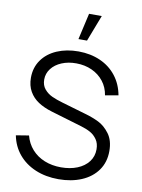

<svg xmlns="http://www.w3.org/2000/svg" viewBox="-103 -1029 822 1113"><g transform="rotate(10 308.0 -472.5)"><path d="M33.3 -192.7 108.7 -205Q120.7 -158.8 150.8 -124.9Q181 -91 225.2 -73.2Q269.5 -55.3 323 -55.3Q376.2 -55.3 418.2 -72.2Q460.2 -89.2 484.1 -120.5Q508 -151.8 508 -193.3Q508 -228.2 491.9 -251.3Q475.8 -274.5 452.4 -287.6Q429 -300.7 397.3 -310L215 -364.3Q167.3 -378.5 133.8 -400.5Q100.2 -422.5 80.8 -456.5Q61.3 -490.5 61.3 -537Q61.3 -596.7 93 -641.6Q124.7 -686.5 180.7 -710.7Q236.7 -734.8 307.7 -734.7Q379.2 -734.3 436.3 -708.8Q493.5 -683.3 530.3 -636Q567.2 -588.7 579 -524.3L502 -510.7Q494.8 -556.7 467.7 -591.4Q440.5 -626.2 398.8 -645.1Q357.2 -664 307 -664.3Q259.3 -664.7 220.9 -648.6Q182.5 -632.5 160.8 -604Q139 -575.5 139 -540Q139 -506 157.8 -483.7Q176.7 -461.3 203.5 -449.1Q230.3 -436.8 267 -426.3L408 -385Q452.2 -372.5 488.8 -354.5Q525.3 -336.5 554.2 -297.7Q583 -258.8 583 -196.7Q583 -131 549.1 -83.2Q515.2 -35.5 455.5 -10.2Q395.8 15 320 15Q245.2 15 184.6 -10.3Q124 -35.7 84.8 -82.5Q45.7 -129.3 33.3 -192.7ZM293.8 -805H344.2L403.8 -960H329Z"/></g></svg>

Font: Tap Sans
Style: Regular
Weight: 400
Designer: Tap Payments
Foundry: Tap Payments
Version: Version 1.001;Glyphs 3.1.2 (3151)